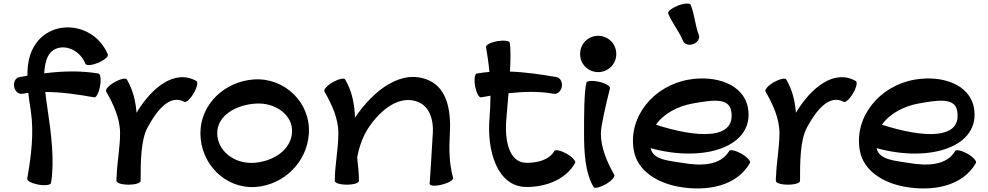

<svg xmlns="http://www.w3.org/2000/svg" viewBox="-20 -1011 5523 1073"><path d="M104 -487C116 -489 127 -490 138 -492C142 -459 147 -425 152 -393C171 -267 154 -138 132 -12C130 0 158 14 195 21C231 27 263 23 265 12C286 -109 266 -268 245 -407C241 -436 236 -466 233 -497C324 -497 416 -483 507 -467C518 -465 533 -493 539 -530C546 -566 542 -598 530 -600C430 -617 328 -614 227 -601C229 -638 235 -672 249 -698C290 -776 415 -758 458 -654C463 -643 494 -646 529 -660C563 -675 587 -695 583 -706C505 -893 253 -910 165 -742C141 -697 133 -644 133 -588C118 -585 103 -582 88 -580C67 -576 54 -552 59 -527C63 -501 84 -483 104 -487Z M766 0C766 -102 766 -228 805 -299C856 -394 929 -486 1010 -442C1020 -436 1043 -457 1062 -489C1081 -521 1088 -552 1078 -558C957 -627 827 -521 743 -381C738 -445 724 -507 689 -567C684 -577 653 -570 620 -552C588 -533 567 -510 573 -500C614 -428 651 -350 651 -267C651 -187 635 -108 632 -29C631 -22 631 -16 631 -9C631 -8 631 -8 631 -8C631 -7 631 -6 631 -4C631 -4 631 -3 631 -1C631 -1 631 -1 631 0C631 12 661 21 698 21C736 21 766 12 766 0Z M1408 34C1567 22 1695 -104 1706 -263C1718 -436 1572 -579 1398 -567C1234 -555 1100 -428 1100 -267C1100 -95 1239 45 1408 34ZM1194 -267C1194 -366 1299 -425 1408 -432C1517 -440 1619 -369 1612 -270C1605 -170 1504 -108 1398 -101C1292 -94 1194 -166 1194 -267Z M1793 -500C1834 -428 1871 -350 1871 -267C1871 -177 1851 -89 1851 0C1851 12 1881 21 1918 21C1956 21 1986 12 1986 0C1986 -44 1981 -87 1976 -131C1987 -189 2006 -245 2038 -295C2108 -400 2216 -486 2322 -439C2382 -411 2403 -339 2399 -270C2394 -173 2381 18 2381 17C2384 29 2416 30 2452 20C2488 11 2515 -6 2512 -17C2490 -97 2489 -181 2494 -263C2501 -383 2483 -513 2379 -561C2226 -631 2068 -507 1964 -354C1961 -427 1949 -498 1909 -567C1904 -577 1873 -570 1840 -552C1808 -533 1787 -510 1793 -500Z M2668 -467C2685 -470 2703 -473 2721 -476C2721 -434 2719 -395 2716 -356C2699 -165 2760 34 2923 34C3031 34 3141 -7 3194 -100C3200 -110 3179 -133 3147 -152C3114 -170 3083 -177 3078 -167C3048 -116 2983 -101 2923 -101C2823 -101 2799 -229 2810 -348C2813 -391 2818 -440 2822 -490C2906 -499 2991 -502 3074 -487C3095 -483 3115 -501 3120 -527C3124 -552 3111 -576 3091 -580C3004 -595 2917 -608 2830 -611C2834 -681 2834 -742 2829 -772C2827 -783 2796 -787 2759 -781C2722 -774 2694 -760 2696 -748C2704 -702 2711 -656 2715 -609C2691 -607 2668 -604 2644 -600C2633 -598 2629 -566 2635 -530C2642 -493 2656 -465 2668 -467Z M3424 -709C3424 -736 3414 -762 3395 -781C3376 -800 3350 -811 3323 -811C3296 -811 3270 -800 3251 -781C3232 -762 3222 -736 3222 -709C3222 -682 3232 -657 3251 -638C3270 -619 3296 -608 3323 -608C3350 -608 3376 -619 3395 -638C3414 -657 3424 -682 3424 -709ZM3257 -549C3244 -497 3244 -361 3244 -267C3244 -163 3249 -49 3297 34C3302 44 3333 37 3366 18C3398 0 3419 -24 3413 -34C3372 -106 3338 -184 3338 -267C3338 -307 3368 -435 3389 -518C3391 -529 3364 -546 3328 -554C3291 -562 3260 -560 3257 -549Z M3714 -936C3736 -882 3775 -837 3797 -783C3804 -764 3830 -755 3855 -765C3879 -774 3893 -797 3885 -817C3864 -871 3862 -930 3840 -984C3836 -995 3804 -993 3769 -980C3735 -966 3710 -947 3714 -936ZM4171 -100C4177 -110 4156 -133 4124 -152C4091 -170 4060 -177 4055 -167C4007 -85 3897 -83 3798 -100C3723 -113 3630 -115 3616 -183C3917 -100 4198 -192 4160 -408C4136 -542 3978 -592 3829 -566C3633 -532 3489 -359 3522 -170C3543 -54 3656 12 3775 33C3929 60 4096 31 4171 -100ZM3853 -433C3946 -449 4053 -470 4066 -392C4096 -227 3874 -240 3646 -314C3688 -375 3767 -418 3853 -433Z M4451 0C4451 -102 4451 -228 4490 -299C4541 -394 4614 -486 4695 -442C4705 -436 4728 -457 4747 -489C4766 -521 4773 -552 4763 -558C4642 -627 4512 -521 4428 -381C4423 -445 4409 -507 4374 -567C4369 -577 4338 -570 4305 -552C4273 -533 4252 -510 4258 -500C4299 -428 4336 -350 4336 -267C4336 -187 4320 -108 4317 -29C4316 -22 4316 -16 4316 -9C4316 -8 4316 -8 4316 -8C4316 -7 4316 -6 4316 -4C4316 -4 4316 -3 4316 -1C4316 -1 4316 -1 4316 0C4316 12 4346 21 4383 21C4421 21 4451 12 4451 0Z M5434 -100C5440 -110 5419 -133 5387 -152C5354 -170 5323 -177 5318 -167C5270 -85 5160 -83 5061 -100C4986 -113 4893 -115 4879 -183C5180 -100 5461 -192 5423 -408C5399 -542 5241 -592 5092 -566C4896 -532 4752 -359 4785 -170C4806 -54 4919 12 5038 33C5192 60 5359 31 5434 -100ZM5116 -433C5209 -449 5316 -470 5329 -392C5359 -227 5137 -240 4909 -314C4951 -375 5030 -418 5116 -433Z"/></svg>

Font: Nupuram Expanded Bold
Style: Regular
Weight: 700
Width: 7
Designer: Santhosh Thottingal (santhosh.thottingal@gmail.com)
Foundry: SMC
Version: Version 1.000